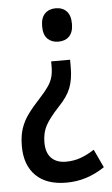

<svg xmlns="http://www.w3.org/2000/svg" viewBox="-53 -582 473 808"><g transform="rotate(-5 183.5 -178.5)"><path d="M255 -294Q255 -242 241 -206Q227 -170 190 -132Q149 -88 133 -58Q117 -28 117 13Q117 56 139 78.5Q161 101 201 101Q234 101 263 90.5Q292 80 321 61L357 138Q320 163 279.5 176Q239 189 195 189Q111 189 66 144.5Q21 100 21 20Q21 -23 31.5 -54.5Q42 -86 63 -114.5Q84 -143 115 -176Q139 -202 152 -221.5Q165 -241 170 -260Q175 -279 175 -305V-325H255ZM276 -475Q276 -440 259 -422.5Q242 -405 213 -405Q185 -405 167.5 -422Q150 -439 150 -475Q150 -511 167.5 -528.5Q185 -546 213 -546Q242 -546 259 -528.5Q276 -511 276 -475Z"/></g></svg>

Font: Noto Sans Georgian Condensed Medium
Style: Regular
Weight: 500
Width: 3
Designer: Monotype Design Team, Akaki Razmadze
Foundry: Google LLC
Version: Version 2.005; ttfautohint (v1.8.4.7-5d5b)